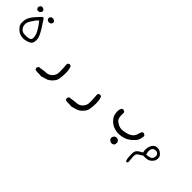

<svg xmlns="http://www.w3.org/2000/svg" viewBox="132 -1088 2237 2237"><g transform="rotate(45 1250.0 30.5)"><path d="M99.1 -201.2Q113.3 -211.9 113.3 -230.5Q113.3 -240.7 105.5 -248.5Q96.7 -257.3 81.1 -260.3Q77.6 -261.2 74.7 -261.2Q63 -261.2 54.2 -252Q41 -238.3 41 -223.6Q41 -212.4 50.8 -202.6Q60.5 -192.9 68.8 -191.9Q87.4 -191.9 99.1 -201.2ZM247.6 -189Q252.4 -188.5 256.8 -188.5Q274.9 -188.5 283.7 -197.8Q290.5 -204.1 293 -216.3Q294.4 -220.7 294.4 -224.6Q294.4 -234.9 287.6 -241.7Q278.3 -250.5 260.3 -253.9Q255.4 -254.9 251.5 -254.9Q238.3 -254.9 228 -244.6Q217.8 -234.4 217.8 -222.2Q217.8 -209 228 -198.7Q237.3 -189.5 247.6 -189ZM240.7 100.6Q220.7 112.3 167 112.3Q147 112.3 130.4 107.9Q104 101.1 86.4 71.8Q73.2 49.3 73.2 24.4Q73.2 7.3 79.6 -9.3Q87.4 -29.3 99.4 -46.6Q111.3 -64 118.2 -74.7Q125 -85.4 127.9 -89.6Q130.9 -93.8 134.3 -97.7Q142.6 -107.9 153.3 -118.2L160.2 -124.5Q182.6 -96.7 197 -75.7Q211.4 -54.7 224.1 -33.7Q249 9.8 254.9 46.4Q256.3 55.7 256.3 63Q256.3 89.8 240.7 100.6ZM150.4 -172.9Q90.3 -111.8 64.7 -72.5Q39.1 -33.2 35.2 5.4Q33.7 18.1 33.7 28.8Q33.7 51.8 39.6 67.9Q48.3 91.8 74.2 116Q100.1 140.1 122.1 147Q145 153.8 171.4 156.7Q193.4 156.7 214.6 151.6Q235.8 146.5 256.8 137.7Q275.9 129.9 286.6 114.7Q297.4 99.6 299.8 65.9Q299.8 62.5 299.8 59.6Q299.8 27.3 279.8 -15.6Q256.3 -64.5 182.6 -173.8Q175.8 -183.6 168.5 -183.6Q161.1 -183.6 150.4 -172.9Z M571.3 317.4 591.8 316.9Q611.8 316.9 636.2 319.8Q665.5 312 701.2 300.8Q735.8 289.6 765.6 258.1Q795.4 226.6 801.8 200.4Q808.1 174.3 811 139.6Q813 118.2 813 99.1Q813 80.1 812 64Q810.1 25.9 796.4 -6.8L780.8 -14.2Q778.8 -14.6 777.3 -14.6Q763.7 -14.6 754.9 -7.3L746.6 8.3Q752.9 82.5 752.9 122.1Q752.9 142.6 751.5 154.3Q746.1 190.4 718 218.5Q689.9 246.6 647.5 248.5Q607.4 250.5 564.9 259.3Q561 258.8 556.9 258.8Q552.7 258.8 547.1 260.3Q541.5 261.7 536.1 266.1L527.8 282.7Q527.3 284.7 527.3 286.1Q527.3 300.3 534.7 310.5Q552.2 317.4 571.3 317.4Z M1071.3 317.4 1091.8 316.9Q1111.8 316.9 1136.2 319.8Q1165.5 312 1201.2 300.8Q1235.8 289.6 1265.6 258.1Q1295.4 226.6 1301.8 200.4Q1308.1 174.3 1311 139.6Q1313 118.2 1313 99.1Q1313 80.1 1312 64Q1310.1 25.9 1296.4 -6.8L1280.8 -14.2Q1278.8 -14.6 1277.3 -14.6Q1263.7 -14.6 1254.9 -7.3L1246.6 8.3Q1252.9 82.5 1252.9 122.1Q1252.9 142.6 1251.5 154.3Q1246.1 190.4 1218 218.5Q1189.9 246.6 1147.5 248.5Q1107.4 250.5 1064.9 259.3Q1061 258.8 1056.9 258.8Q1052.7 258.8 1047.1 260.3Q1041.5 261.7 1036.1 266.1L1027.8 282.7Q1027.3 284.7 1027.3 286.1Q1027.3 300.3 1034.7 310.5Q1052.2 317.4 1071.3 317.4Z M1726.1 155.8Q1732.4 156.2 1741 156.2Q1749.5 156.2 1762.7 155.3Q1793 153.3 1823.2 144.5Q1869.1 131.3 1908.7 96.9Q1948.2 62.5 1960.4 36.6Q1972.2 10.3 1976.1 -18.1Q1977.1 -22.5 1977.1 -26.4Q1977.1 -39.6 1969.2 -48.8L1952.6 -57.1Q1950.7 -57.6 1949.2 -57.6Q1935.5 -57.6 1926.8 -50.3Q1915.5 -26.4 1908.2 0.5Q1899.9 30.8 1876.7 50.8Q1853.5 70.8 1826.2 79.1Q1798.8 87.4 1769.5 92.3Q1754.4 94.7 1740.2 94.7Q1725.6 94.7 1712.4 92.3Q1685.1 86.9 1648.9 61.5Q1616.7 38.6 1616.7 -22.5Q1616.7 -33.7 1617.4 -41.5Q1618.2 -49.3 1618.2 -52Q1618.2 -54.7 1617.7 -58.6Q1616.2 -67.4 1610.8 -74.2L1594.2 -82.5Q1592.3 -83 1588.4 -83Q1584.5 -83 1578.1 -81.3Q1571.8 -79.6 1565.9 -75.2Q1552.2 -50.8 1552.2 -19.8Q1552.2 11.2 1561.5 39.6Q1570.8 68.8 1600.6 98.1Q1630.4 127.4 1661.4 139.6Q1692.4 151.9 1726.1 155.8ZM1809.6 245.6Q1809.6 228 1797.9 216.3Q1788.1 206.1 1770.5 203.6Q1766.6 202.6 1762.7 202.6Q1746.6 202.6 1734.9 214.4Q1720.2 229 1720.2 248.5Q1720.2 264.2 1731.4 275.4Q1745.1 289.1 1761.7 292.5Q1780.3 292.5 1793 285.2Q1804.2 278.8 1808.1 257.8Q1809.6 251.5 1809.6 245.6Z M2137.2 46.4Q2137.2 33.7 2140.1 25.4Q2145 9.8 2153.8 1Q2167 -12.2 2189.9 -13.2Q2191.4 -13.2 2194.3 -13.2Q2197.3 -13.2 2202.1 -12.7Q2216.8 -10.3 2228.5 1.2Q2240.2 12.7 2240.2 27.8Q2240.2 43.9 2234.4 61Q2228.5 78.6 2207.5 87.9Q2188 95.7 2154.3 99.1L2147.5 99.6L2145.5 93.3Q2137.2 66.9 2137.2 46.4ZM2042.5 321.8Q2043.9 322.3 2046.4 322.3Q2052.2 322.3 2056.6 318.4L2062 308.6Q2059.1 252.9 2055.7 225.6Q2054.7 217.8 2054.7 210.9Q2054.7 190.4 2064 178.7Q2070.3 170.4 2078.4 164.8Q2086.4 159.2 2093.8 155.3Q2110.8 146.5 2129.4 132.3Q2141.6 132.8 2150.9 132.8Q2177.2 132.8 2198.2 128.4Q2224.6 123 2247.6 100.1Q2270.5 77.1 2273.9 56.6Q2276.4 44.4 2276.4 34.2Q2276.4 23.9 2274.9 15.1Q2272.5 -2.9 2250 -23.4Q2227.5 -43.9 2205.1 -47.9Q2193.4 -50.3 2182.9 -50.3Q2172.4 -50.3 2163.1 -47.9Q2145 -43.9 2129.9 -28.1Q2114.7 -12.2 2107.9 9Q2101.1 30.3 2098.6 53.2Q2098.1 59.1 2098.1 64.9Q2098.1 82.5 2102.5 101.6L2104 107.4Q2084.5 120.6 2068.4 128.4Q2053.7 135.7 2038.3 152.1Q2022.9 168.5 2021.5 198.2Q2021 211.9 2021 228Q2021 244.1 2022 260.3Q2023.9 291.5 2033.2 317.4Z"/></g></svg>

Font: NaikaiFont
Style: Light
Weight: 300
Version: Version 1.89